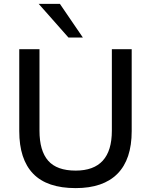

<svg xmlns="http://www.w3.org/2000/svg" viewBox="-20 -958 775 987"><path d="M369 9Q222 9 150.5 -65Q79 -139 79 -284V-705H183V-286Q183 -183 227.5 -132Q272 -81 369 -81Q555 -81 555 -286V-705H657V-284Q657 -139 584 -65Q511 9 369 9ZM332 -765 179 -938H288L406 -765Z"/></svg>

Font: Mulish SemiBold
Style: Regular
Weight: 600
Designer: Vernon Adams
Foundry: Vernon Adams
Version: Version 3.603; ttfautohint (v1.8.3)